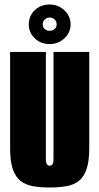

<svg xmlns="http://www.w3.org/2000/svg" viewBox="-20 -822 442 854"><path d="M201 12Q161 12 128.5 6.5Q96 1 73 -16Q50 -33 37.5 -68Q25 -103 25 -163V-591H184V-115Q184 -104 186 -97Q188 -90 192 -87.5Q196 -85 201 -85Q206 -85 210 -87.5Q214 -90 216 -97Q218 -104 218 -115V-591H377V-164Q377 -104 364.5 -68.5Q352 -33 329 -16Q306 1 273.5 6.5Q241 12 201 12ZM201 -626Q161 -626 134.5 -651.5Q108 -677 108 -713Q108 -751 134.5 -776.5Q161 -802 201 -802Q239 -802 266.5 -776Q294 -750 294 -713Q294 -677 266.5 -651.5Q239 -626 201 -626ZM201 -685Q214 -685 223 -693Q232 -701 232 -713Q232 -727 223 -735.5Q214 -744 201 -744Q188 -744 179 -735.5Q170 -727 170 -713Q170 -701 179 -693Q188 -685 201 -685Z"/></svg>

Font: Alumni Sans Black
Style: Regular
Weight: 900
Designer: Robert E. Leuschke
Foundry: Robert E. Leuschke
Version: Version 1.018